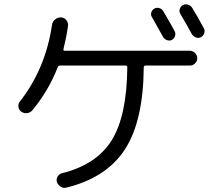

<svg xmlns="http://www.w3.org/2000/svg" viewBox="-20 -858 1040 911"><path d="M754.9 -804.7Q796.9 -733.4 808.6 -710Q814.5 -699.2 810.5 -687Q806.6 -674.8 795.9 -668.9Q785.2 -663.1 772.5 -667.5Q759.8 -671.9 753.9 -682.6Q723.6 -736.3 701.2 -776.4Q694.3 -787.1 697.8 -798.8Q701.2 -810.5 711.9 -816.9Q722.7 -823.2 735.4 -819.8Q748 -816.4 754.9 -804.7ZM847.7 -834Q859.4 -839.8 872.1 -835.9Q884.8 -832 891.6 -821.3Q918 -778.3 947.3 -723.6Q953.1 -712.9 949.2 -700.7Q945.3 -688.5 933.6 -681.6Q921.9 -675.8 909.7 -680.2Q897.5 -684.6 889.6 -697.3Q870.1 -733.4 835.9 -792Q829.1 -802.7 833 -815.4Q836.9 -828.1 847.7 -834ZM81.1 -328.1Q69.3 -335.9 67.4 -350.6Q65.4 -365.2 74.2 -376Q196.3 -532.2 226.6 -739.3Q228.5 -754.9 241.2 -765.6Q253.9 -776.4 270.5 -775.4Q285.2 -774.4 294.9 -762.2Q304.7 -750 302.7 -735.4Q295.9 -685.5 281.2 -625Q279.3 -617.2 287.1 -617.2H880.9Q894.5 -617.2 905.3 -606.4Q916 -595.7 916 -582Q916 -568.4 905.8 -557.6Q895.5 -546.9 880.9 -546.9H670.9Q662.1 -546.9 662.1 -539.1Q660.2 -284.2 572.8 -149.4Q485.4 -14.6 294.9 32.2Q280.3 36.1 267.6 27.8Q254.9 19.5 250 5.9Q246.1 -6.8 252.9 -19.5Q259.8 -32.2 274.4 -36.1Q438.5 -77.1 510.3 -192.9Q582 -308.6 584 -539.1Q584 -546.9 575.2 -546.9H264.6Q256.8 -546.9 253.9 -539.1Q210 -426.8 133.8 -335Q124 -323.2 108.9 -321.3Q93.8 -319.3 81.1 -328.1Z"/></svg>

Font: Rounded Mgen+ 1m regular
Style: Regular
Weight: 400
Designer: [Source Han Sans]
Ryoko NISHIZUKA  (kana & ideographs); Paul D. Hunt (Latin, Greek & Cyrillic); Wenlong ZHANG  (bopomofo
Version: Version 1.059.20150602